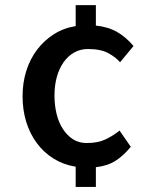

<svg xmlns="http://www.w3.org/2000/svg" viewBox="-20 -652 611 752"><path d="M319.3 -91.8Q363.3 -91.8 393.1 -106Q422.9 -120.1 448.2 -140.6L492.2 -77.1Q463.9 -42 432.1 -22Q400.4 -2 355.5 2.9V80.1H276.4V1Q228.5 -6.8 189.9 -30.8Q151.4 -54.7 124 -91.8Q96.7 -128.9 82.5 -175.3Q68.4 -221.7 68.4 -275.4Q68.4 -328.1 83 -374.5Q97.7 -420.9 125 -457Q152.3 -493.2 190.4 -517.6Q228.5 -542 276.4 -549.8V-631.8H355.5V-551.8Q403.3 -546.9 438.5 -526.9Q473.6 -506.8 502.9 -471.7L450.2 -408.2Q433.6 -427.7 404.3 -443.8Q375 -460 324.2 -460Q294.9 -460 270.5 -446.3Q246.1 -432.6 229 -408.2Q211.9 -383.8 202.6 -350.6Q193.4 -317.4 193.4 -278.3Q193.4 -239.3 201.7 -205.6Q210 -171.9 226.6 -146.5Q243.2 -121.1 266.1 -106.4Q289.1 -91.8 319.3 -91.8Z"/></svg>

Font: Allerta
Style: Stencil
Weight: 400
Designer: Matt McInerney
Foundry: Matt McInerney
Version: Version 1.0